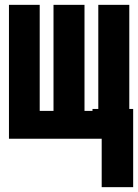

<svg xmlns="http://www.w3.org/2000/svg" viewBox="-20 -573 570 793"><path d="M17 0V-553H144V-115H201V-553H329V-115H362V-123H386V-553H514V-123H530V200H400V0Z"/></svg>

Font: Noto Sans Mono Condensed Black
Style: Regular
Weight: 900
Width: 3
Designer: Monotype Design Team
Foundry: Monotype Imaging Inc.
Version: Version 2.014